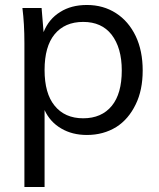

<svg xmlns="http://www.w3.org/2000/svg" viewBox="-20 -535 640 771"><path d="M329 -515Q395 -515 446 -482Q496 -450 525 -390Q553 -331 553 -252Q553 -173 525 -116Q496 -56 447 -25Q395 7 329 7Q270 7 226 -19Q181 -45 159 -93V216H78V-362Q78 -401 76 -436Q74 -471 70 -503H147L155 -406Q176 -459 222 -487Q266 -515 329 -515ZM314 -60Q388 -60 429 -110Q469 -159 469 -252Q469 -343 428 -396Q388 -447 314 -447Q240 -447 199 -397Q159 -348 159 -254Q159 -160 199 -111Q240 -60 314 -60Z"/></svg>

Font: PRinguin Sans
Style: Regular
Weight: 400
Designer: Vernon Adams
Foundry: Vernon Adams
Version: ""